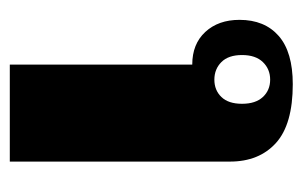

<svg xmlns="http://www.w3.org/2000/svg" viewBox="-130 -462 603 382"><g transform="rotate(-90 171.0 -271.5)"><path d="M40 -115V-553H233V-190Q274 -190 298 -164Q322 -138 322 -96Q322 -46 290 -18Q258 10 194 10Q114 10 77 -23.5Q40 -57 40 -115ZM252 -91Q252 -118 238 -132Q224 -146 203 -146Q182 -146 168.5 -132Q155 -118 155 -91Q155 -64 168.5 -49.5Q182 -35 203 -35Q224 -35 238 -49.5Q252 -64 252 -91Z"/></g></svg>

Font: Trirong Black
Style: Regular
Weight: 900
Designer: Katatrad Team
Foundry: CadsonDemak
Version: Version 1.001